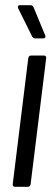

<svg xmlns="http://www.w3.org/2000/svg" viewBox="-20 -720 204 740"><path d="M29 -10 89 -496Q91 -506 100 -506H149Q154 -506 156.5 -503Q159 -500 158 -496L98 -10Q96 0 87 0H38Q29 0 29 -10ZM155 -579Q155 -572 146 -572H115Q109 -572 104 -579L50 -688Q49 -690 49 -694Q49 -700 57 -700H98Q104 -700 109 -693L154 -584Q155 -582 155 -579Z"/></svg>

Font: Barlow Condensed
Style: Italic
Weight: 400
Width: 3
Italic angle: -7°
Designer: Jeremy Tribby
Foundry: Tribby Type
Version: Version 1.408